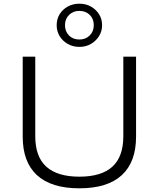

<svg xmlns="http://www.w3.org/2000/svg" viewBox="-20 -1012 860 1040"><path d="M410 8Q258 8 180.5 -63Q103 -134 103 -272V-705H171V-274Q171 -163 231 -109Q291 -55 410 -55Q529 -55 588.5 -109Q648 -163 648 -274V-705H717V-272Q717 -134 639.5 -63Q562 8 410 8ZM410 -758Q375 -758 347 -774Q319 -790 303 -816.5Q287 -843 287 -875Q287 -909 303 -935Q319 -961 347 -976.5Q375 -992 410 -992Q445 -992 472.5 -976.5Q500 -961 516.5 -935Q533 -909 533 -875Q533 -843 516.5 -816.5Q500 -790 472.5 -774Q445 -758 410 -758ZM410 -798Q444 -798 466 -820Q488 -842 488 -876Q488 -910 466 -931.5Q444 -953 409 -953Q376 -953 354 -931Q332 -909 332 -876Q332 -842 353.5 -820Q375 -798 410 -798Z"/></svg>

Font: Nunito Sans 10pt SemiExpanded Light
Style: Regular
Weight: 300
Width: 6
Designer: Vernon Adams
Foundry: Vernon Adams
Version: Version 3.101;gftools[0.9.27]